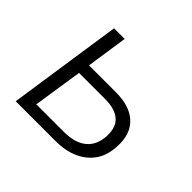

<svg xmlns="http://www.w3.org/2000/svg" viewBox="-126 -645 791 791"><g transform="rotate(45 270.0 -249.5)"><path d="M51 0 125 -499H187L160 -318H317Q399 -318 441 -277.5Q483 -237 478 -163Q476 -112 452 -76Q428 -40 385 -20Q342 0 281 0ZM120 -51H280Q345 -51 380 -80Q415 -109 418 -164Q420 -218 390.5 -242.5Q361 -267 304 -267H153Z"/></g></svg>

Font: Nunitoga
Style: Light Italic
Weight: 300
Italic angle: -9°
Designer: Vernon Adams
Foundry: Vernon Adams
Version: Version 1.0